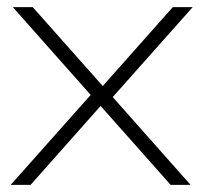

<svg xmlns="http://www.w3.org/2000/svg" viewBox="-20 -520 572 540"><path d="M516 0H460L263 -222L66 0H10L235 -253L16 -500H72L269 -278L466 -500H522L297 -247Z"/></svg>

Font: Panamera Light
Style: Regular
Weight: 300
Designer: Bastien Sozeau
Foundry: NBR — Bastien Sozeau
Version: Version 3.002; ttfautohint (v1.8.4.7-5d5b);gftools[0.9.33]